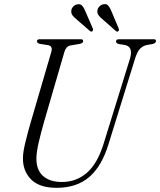

<svg xmlns="http://www.w3.org/2000/svg" viewBox="-20 -888 768 920"><path d="M476.5 -199.5 602.5 -606Q620 -664.5 578 -672.5L549 -677Q535.5 -681 536 -689.5Q536 -700 550.5 -700H716.5Q727.5 -700 727.5 -691.5Q727.5 -681.5 711 -677L683.5 -672.5Q662.5 -667.5 649.5 -652.8Q636.5 -638 626.5 -605L500 -197.5Q468 -92 407.8 -40Q347.5 12 251.5 12Q167.5 12 127.8 -29.5Q88 -71 90 -134Q90.5 -162 102.8 -211.2Q115 -260.5 128.5 -306.5L226 -640Q233.5 -666.5 211.5 -671.5L170 -678Q157 -682 157 -690.5Q157.5 -700 170 -700H367Q378.5 -700 378.5 -691.5Q378.5 -681.5 363.5 -678L316.5 -670Q296.5 -666 288.5 -639L191.5 -305.5Q174.5 -245.5 165 -203.8Q155.5 -162 154.5 -132.5Q153 -75.5 185.2 -45.8Q217.5 -16 277 -16Q345.5 -16 396.2 -60Q447 -104 476.5 -199.5ZM515.5 -830.5 548.5 -752Q552 -743.5 547.5 -739Q541.5 -733.5 535 -739.5L470.5 -796.5Q459.5 -805.5 452.5 -814.5Q445.5 -823.5 446.5 -836Q447.5 -847.5 455.8 -856.5Q464 -865.5 475.5 -867.5Q491 -871 499.5 -860.2Q508 -849.5 515.5 -830.5ZM390.5 -830.5 424.5 -752Q427.5 -744 423.5 -739Q417.5 -734 411 -739.5L346 -796Q335.5 -804.5 328.2 -813.5Q321 -822.5 321.5 -835Q322 -846.5 330.2 -855.8Q338.5 -865 350 -867Q365.5 -870.5 374.2 -860Q383 -849.5 390.5 -830.5Z"/></svg>

Font: Fraunces 144pt Soft Light
Style: Italic
Weight: 300
Italic angle: -16°
Version: Version 1.000;[b76b70a41]